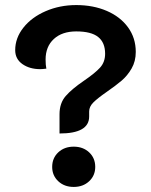

<svg xmlns="http://www.w3.org/2000/svg" viewBox="-20 -729 596 758"><path d="M215 -278Q215 -322 239.5 -350Q264 -378 311 -410Q355 -440 375 -462Q395 -484 395 -517Q395 -561 367.5 -583Q340 -605 281 -605Q225 -605 192.5 -575Q160 -545 160 -494Q160 -472 163 -458Q147 -456 139 -456Q97 -456 68.5 -476Q40 -496 40 -531Q40 -579 72.5 -620Q105 -661 160.5 -685Q216 -709 281 -709Q348 -709 401.5 -686Q455 -663 485.5 -621Q516 -579 516 -524Q516 -487 499.5 -458.5Q483 -430 460 -410.5Q437 -391 401 -366Q365 -341 348.5 -324.5Q332 -308 332 -289V-269Q332 -202 215 -202ZM186 -70Q186 -105 210 -127.5Q234 -150 271 -150Q308 -150 332 -127.5Q356 -105 356 -70Q356 -36 332 -13.5Q308 9 271 9Q234 9 210 -13.5Q186 -36 186 -70Z"/></svg>

Font: K2D SemiBold
Style: Regular
Weight: 600
Designer: Katatrad Aksorn Co.,Ltd.
Foundry: Cadson Demak Co.,Ltd.
Version: Version 1.000; ttfautohint (v1.6)